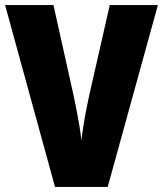

<svg xmlns="http://www.w3.org/2000/svg" viewBox="-20 -785 640 754"><path d="M600 -765 403 -51H196L0 -765H190L269 -410Q274 -387 280.5 -353.5Q287 -320 292.5 -287Q298 -254 299 -233Q302 -254 307 -287Q312 -320 318.5 -353Q325 -386 330 -409L411 -765Z"/></svg>

Font: Noto Sans Tamil UI Condensed Black
Style: Regular
Weight: 900
Width: 3
Designer: Jelle Bosma - Monotype Design Team
Foundry: Monotype Imaging Inc.
Version: Version 2.004; ttfautohint (v1.8.4.7-5d5b)